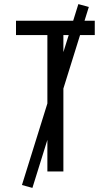

<svg xmlns="http://www.w3.org/2000/svg" viewBox="-20 -836 540 936"><path d="M211 0V-665H58V-735H442V-665H289V0ZM138 80 87 66 362 -816 413 -802Z"/></svg>

Font: Huly
Style: Regular
Weight: 400
Designer: Belleve Invis
Foundry: Belleve Invis
Version: Version 33.2.5; ttfautohint (v1.8.4)